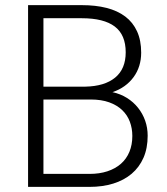

<svg xmlns="http://www.w3.org/2000/svg" viewBox="-20 -731 653 751"><path d="M89.8 0V-710.9H299.8Q354 -710.9 397 -700Q439.9 -689 470 -666.3Q500 -643.6 516.1 -608.4Q532.2 -573.2 532.2 -524.9Q532.2 -497.6 524.7 -473.4Q517.1 -449.2 502.4 -429.2Q487.8 -409.2 467 -394.3Q446.3 -379.4 419.9 -370.6Q451.2 -363.8 476.6 -347.9Q502 -332 520 -309.3Q538.1 -286.6 547.9 -258.8Q557.6 -231 557.6 -200.2Q557.6 -151.4 541.3 -114Q524.9 -76.7 494.9 -51.3Q464.8 -25.9 422.9 -12.9Q380.9 0 330.1 0ZM149.9 -341.8V-50.8H330.1Q369.1 -50.8 400.1 -61Q431.2 -71.3 452.9 -90.3Q474.6 -109.4 486.1 -137Q497.6 -164.6 497.6 -199.2Q497.6 -229 487.8 -255.1Q478 -281.2 457.8 -300.5Q437.5 -319.8 407 -330.8Q376.5 -341.8 335 -341.8ZM149.9 -392.1H314Q389.2 -393.6 430.4 -427.5Q471.7 -461.4 471.7 -526.4Q471.7 -594.7 429 -627.2Q386.2 -659.7 299.8 -659.7H149.9Z"/></svg>

Font: Melbourne
Style: Light
Weight: 300
Designer: Google
Version: Version 2.000980; 2014